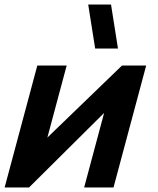

<svg xmlns="http://www.w3.org/2000/svg" viewBox="-60 -830 701 850"><path d="M361.3 -615H462.3L431.5 -810H330.5ZM587.2 -540H480.2L149.7 -221L235.2 -540H105.2L-39.5 0H68.5L400.9 -330L312.5 0H442.5Z"/></svg>

Font: Manrope
Style: ExtraBoldItalic
Weight: 800
Italic angle: -15°
Designer: Mikhail Sharanda
Foundry: Mikhail Sharanda
Version: Version 4.502;hotconv 1.0.109;makeotfexe 2.5.65596